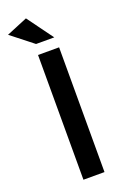

<svg xmlns="http://www.w3.org/2000/svg" viewBox="-185 -956 667 1011"><g transform="rotate(-20 148.5 -451.0)"><path d="M209 -757H107L-15 -853L103 -902ZM97 -699H215V0H97Z"/></g></svg>

Font: Montserrat_am3
Style: Regular
Weight: 400
Designer: Julieta Ulanovsky
Foundry: Julieta Ulanovsky, Armenina letters added by Vahan Hovhannisyan
Version: Version 2.001